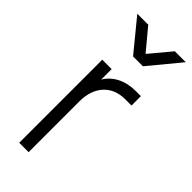

<svg xmlns="http://www.w3.org/2000/svg" viewBox="-255 -829 868 868"><g transform="rotate(45 179.0 -395.0)"><path d="M83 0H143V-325C143 -418 196 -478 282 -478H323V-538H289C223 -538 170 -510 143 -464V-531H83ZM48 -790 171 -640H234L358 -790H288L203 -688L118 -790Z"/></g></svg>

Font: Mluvka Light
Style: Regular
Weight: 300
Designer: Modified by Jiří Krblich, Original typeface by Gumpita Rahayu
Foundry: Gumpita Rahayu & Jiří Krblich
Version: Version 2.000;Glyphs 3.1.1 (3134)